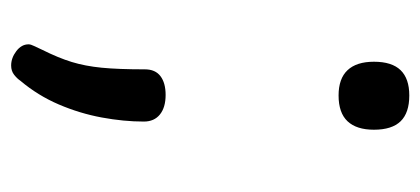

<svg xmlns="http://www.w3.org/2000/svg" viewBox="-230 -342 772 353"><g transform="rotate(90 156.5 -166.0)"><path d="M156 -402Q125 -402 109.5 -418.5Q94 -435 94 -467Q94 -500 109.5 -516Q125 -532 156 -532Q188 -532 203.5 -516Q219 -500 219 -467Q219 -435 203.5 -418.5Q188 -402 156 -402ZM101 200Q87 200 74.5 190.5Q62 181 62 168Q62 164 65 158Q68 152 72 143Q87 113 94.5 88.5Q102 64 105 33.5Q108 3 108 -46Q108 -65 120.5 -74.5Q133 -84 155 -84Q178 -84 191 -73.5Q204 -63 204 -44Q204 -7 196.5 33.5Q189 74 172.5 112.5Q156 151 129 183Q125 189 118 194.5Q111 200 101 200Z"/></g></svg>

Font: Playwrite US Modern
Style: Regular
Weight: 400
Designer: Veronika Burian, José Scaglione
Foundry: TypeTogether
Version: Version 1.002